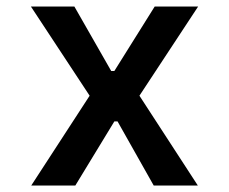

<svg xmlns="http://www.w3.org/2000/svg" viewBox="-20 -571 704 591"><path d="M589.8 -550.8 409.2 -276.4 588.9 0H453.1L341.8 -197.3H332L211.9 0H76.2L255.9 -276.4L75.2 -550.8H209L322.3 -352.5H332L456.1 -550.8Z"/></svg>

Font: Allerta
Style: Medium
Weight: 500
Designer: Matt McInerney
Foundry: Matt McInerney
Version: Version 1.0